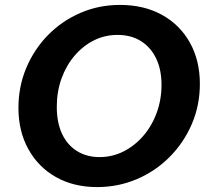

<svg xmlns="http://www.w3.org/2000/svg" viewBox="-20 -751 838 781"><path d="M375 10Q280 10 208 -30.5Q136 -71 95.5 -144Q55 -217 55 -312Q55 -399 87 -475Q119 -551 175.5 -608.5Q232 -666 307 -698.5Q382 -731 468 -731Q566 -731 639 -690.5Q712 -650 752.5 -577.5Q793 -505 793 -410Q793 -323 760.5 -247Q728 -171 670.5 -113Q613 -55 537 -22.5Q461 10 375 10ZM385 -112Q437 -112 482.5 -135Q528 -158 563 -198.5Q598 -239 617.5 -292.5Q637 -346 637 -406Q637 -468 615 -513.5Q593 -559 553 -584Q513 -609 458 -609Q406 -609 361.5 -586.5Q317 -564 283 -524Q249 -484 230 -431Q211 -378 211 -316Q211 -253 232 -207.5Q253 -162 292.5 -137Q332 -112 385 -112Z"/></svg>

Font: Instrument Sans
Style: Bold Italic
Weight: 700
Italic angle: -13°
Designer: Rodrigo Fuenzalida
Foundry: fragTYPE
Version: Version 1.000;gftools[0.9.28]